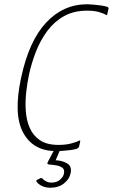

<svg xmlns="http://www.w3.org/2000/svg" viewBox="-20 -700 529 901"><path d="M351 -12Q349 -6 341 -2Q328 2 308.5 4.5Q289 7 271 8Q253 9 243 9Q136 9 89 -77Q42 -163 79 -335Q116 -508 196.5 -594Q277 -680 389 -680Q399 -680 416.5 -678.5Q434 -677 452.5 -674.5Q471 -672 483 -668Q487 -667 488.5 -664Q490 -661 489 -658L484 -636Q482 -627 478 -630Q469 -636 446 -643Q423 -650 388 -650Q327 -650 281 -624.5Q235 -599 202.5 -555.5Q170 -512 149 -458.5Q128 -405 116 -349Q108 -312 103 -267.5Q98 -223 101 -179.5Q104 -136 119.5 -100Q135 -64 167.5 -42Q200 -20 254 -20Q289 -20 315 -27Q341 -34 352 -40Q356 -42 356.5 -40Q357 -38 356 -34ZM311 114Q306 140 280.5 160.5Q255 181 215 181Q194 181 176.5 172.5Q159 164 151 152Q150 150 151 147.5Q152 145 154 144L170 136Q176 134 180 139Q186 146 197.5 151.5Q209 157 220 157Q246 157 261.5 143.5Q277 130 280 115Q284 96 273 87.5Q262 79 244 76Q226 73 210 72Q205 71 203 68.5Q201 66 205 59L236 0Q238 -5 241.5 -5Q245 -5 246 -5H261Q265 -5 263 1L237 62L235 52Q270 52 294.5 66.5Q319 81 311 114Z"/></svg>

Font: Glory Thin Thin
Style: Italic
Weight: 250
Italic angle: -12°
Version: Version 1.011